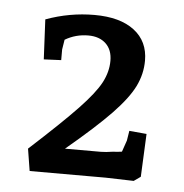

<svg xmlns="http://www.w3.org/2000/svg" viewBox="-39 -775 465 485"><g transform="rotate(5 193.5 -532.5)"><path d="M246 -330H53L44 -386Q124 -459 163.5 -500.5Q203 -542 217.5 -569.5Q232 -597 232 -625Q232 -653 215.5 -668.5Q199 -684 171 -684Q139 -684 112 -668L108 -643V-616L64 -614L59 -715Q119 -737 182 -737Q247 -737 283 -709.5Q319 -682 319 -633Q319 -599 303.5 -567.5Q288 -536 249 -495.5Q210 -455 137 -394H228Q240 -394 259 -397Q267 -397 281 -399L291 -428L295 -453L339 -449L334 -340L317 -328Z"/></g></svg>

Font: Andada Pro Medium
Style: Regular
Weight: 500
Designer: Carolina Giovagnoli
Foundry: Huerta Tipografica
Version: Version 3.005; ttfautohint (v1.8.4)